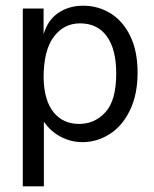

<svg xmlns="http://www.w3.org/2000/svg" viewBox="-20 -487 540 674"><path d="M60 -457H133V-367Q148 -417 185 -442Q222 -467 272 -467Q324 -467 367.5 -440.5Q411 -414 437 -361Q463 -308 463 -232Q463 -155 436 -99.5Q409 -44 364.5 -16Q320 12 270 12Q229 12 193 -7Q157 -26 134 -60V167H60ZM388 -229Q388 -314 355 -359.5Q322 -405 261 -405Q204 -405 168.5 -357.5Q133 -310 133 -213Q135 -134 168 -93Q201 -52 258 -52Q313 -52 350.5 -93.5Q388 -135 388 -229Z"/></svg>

Font: Vazir Code
Style: Code
Weight: 400
Foundry: DejaVu fonts team - Redesigned by Saber Rastikerdar
Version: Version 1.1.2